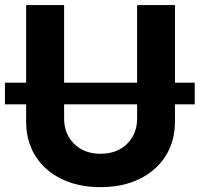

<svg xmlns="http://www.w3.org/2000/svg" viewBox="-41 -748 809 778"><path d="M748 -413.1V-325.2H668V-255.4Q668 -175.8 630.1 -116Q592.3 -56.2 524.4 -22.9Q456.5 10.3 366.2 10.3Q275.9 10.3 208 -22.9Q140.1 -56.2 102.5 -116Q64.9 -175.8 64.9 -255.4V-325.2H-21V-413.1H64.9V-727.5H218.8V-413.1H514.6V-727.5H668V-413.1ZM218.8 -268.1Q218.8 -205.6 259.3 -165.3Q299.8 -125 366.2 -125Q433.6 -125 474.1 -165.3Q514.6 -205.6 514.6 -268.1V-325.2H218.8Z"/></svg>

Font: Inter Tight
Style: Bold
Weight: 700
Designer: Rasmus Andersson
Foundry: rsms
Version: Version 3.004; ttfautohint (v1.8.4.7-5d5b)